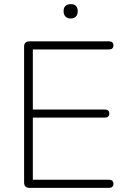

<svg xmlns="http://www.w3.org/2000/svg" viewBox="-20 -904 610 924"><path d="M121 0Q109 0 102.5 -6.5Q96 -13 96 -25V-680Q96 -692 102.5 -698.5Q109 -705 121 -705H505Q515 -705 520.5 -700Q526 -695 526 -686Q526 -676 520.5 -671Q515 -666 505 -666H138V-377H485Q495 -377 500.5 -372Q506 -367 506 -358Q506 -348 500.5 -343Q495 -338 485 -338H138V-39H505Q515 -39 520.5 -34Q526 -29 526 -20Q526 -10 520.5 -5Q515 0 505 0ZM320 -815Q304 -815 295 -824.5Q286 -834 286 -850Q286 -867 295 -875.5Q304 -884 320 -884Q337 -884 345.5 -875.5Q354 -867 354 -850Q354 -834 345.5 -824.5Q337 -815 320 -815Z"/></svg>

Font: Nunito ExtraLight
Style: Regular
Weight: 200
Designer: Vernon Adams
Foundry: Vernon Adams
Version: Version 3.602;April 4, 2023;FontCreator 14.0.0.2856 64-bit